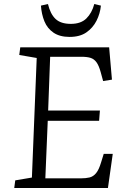

<svg xmlns="http://www.w3.org/2000/svg" viewBox="-20 -937 621 957"><path d="M163 -648 76 -663 81 -701H524L538 -540L494 -533L482 -577Q473 -610 461 -626.5Q449 -643 431.5 -648.5Q414 -654 386 -654H230L220 -386H478L474 -335H218L206 -48H382Q408 -48 426.5 -52.5Q445 -57 459 -74Q473 -91 484 -128L497 -170H542L518 0H51L56 -38L139 -52ZM219 -917Q231 -867 257 -842.5Q283 -818 333 -818Q383 -818 410.5 -845Q438 -872 450 -917L483 -909Q479 -869 461 -833.5Q443 -798 410.5 -775.5Q378 -753 327 -753Q278 -753 247 -774Q216 -795 201.5 -830.5Q187 -866 184 -909Z"/></svg>

Font: Literata Light
Style: Italic
Weight: 300
Italic angle: -2°
Designer: Latin by Veronika Burian and Jose Scaglione. Greek by Irene Vlachou. Cyrillic by Vera Evstafieva
Foundry: TypeTogether
Version: Version 3.103;gftools[0.9.29]